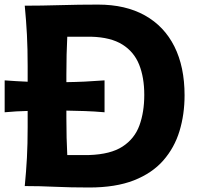

<svg xmlns="http://www.w3.org/2000/svg" viewBox="-36 -814 870 840"><path d="M72.3 0Q78.6 -64 81.8 -123.8Q85 -183.6 85 -257.8V-328.6Q61 -328.1 35.6 -326.7Q10.3 -325.2 -15.6 -322.8V-462.4Q35.2 -458.5 85 -456.5V-524.9Q85 -601.1 81.8 -662.4Q78.6 -723.6 72.3 -789.1Q145 -789.1 226.6 -791.5Q308.1 -793.9 393.1 -793.9Q513.2 -793.9 597.9 -746.6Q682.6 -699.2 727.1 -610.4Q771.5 -521.5 771.5 -397Q771.5 -313.5 749.3 -240.5Q727.1 -167.5 678.2 -111.8Q629.4 -56.2 549.6 -24.9Q469.7 6.3 354.5 6.3Q272 6.3 205.3 3.2Q138.7 0 72.3 0ZM258.3 -135.7H354Q447.8 -138.7 500.2 -172.9Q552.7 -207 574 -265.4Q595.2 -323.7 595.2 -398.9Q595.2 -475.1 572.8 -531.2Q550.3 -587.4 499.5 -619.1Q448.7 -650.9 363.8 -653.3H258.3Q256.3 -614.7 255.4 -575.2Q254.4 -535.6 254.4 -486.3V-454.6Q293 -455.1 335 -457Q377 -459 421.4 -462.4V-322.8Q377 -326.7 335 -328.1Q293 -329.6 254.4 -330.1V-297.9Q254.4 -250.5 255.4 -211.9Q256.3 -173.3 258.3 -135.7Z"/></svg>

Font: Pinar-DS2-FD Bold
Style: Regular
Weight: 700
Designer: Amin Abedi
Version: Version 3.000